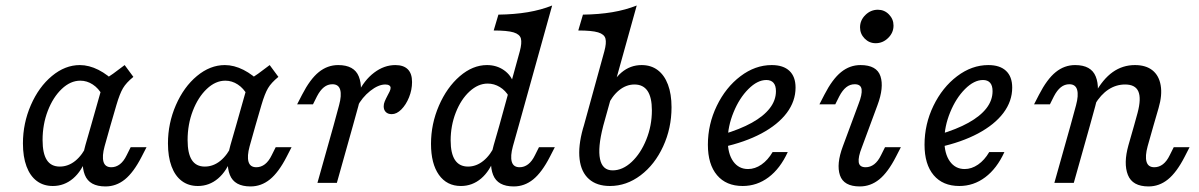

<svg xmlns="http://www.w3.org/2000/svg" viewBox="-20 -661 4334 694"><path d="M62.9 -142.7Q62.9 -215.3 91.5 -281Q120.2 -346.8 167.7 -386.3Q215.3 -425.8 268.5 -425.8Q301.6 -425.8 335.9 -408.5Q370.2 -391.1 402.4 -358.1L350 -316.9Q336.3 -341.9 315.3 -355.6Q294.4 -369.4 270.2 -369.4Q234.7 -369.4 203.2 -339.5Q171.8 -309.7 152.8 -260.5Q133.9 -211.3 133.9 -154.8Q133.9 -106.5 149.2 -82.7Q164.5 -58.9 196 -58.9Q226.6 -58.9 252.4 -79.8Q278.2 -100.8 296 -139.5L293.5 -92.7Q275.8 -42.7 244 -15.7Q212.1 11.3 171 11.3Q137.1 11.3 112.9 -6.9Q88.7 -25 75.8 -59.7Q62.9 -94.4 62.9 -142.7ZM430.6 -425.8 462.1 -383.1Q436.3 -362.1 424.6 -342.3Q412.9 -322.6 400.8 -281.5L379 -206.5H308.9L356.5 -374.2Q371.8 -382.3 389.1 -394.8Q406.5 -407.3 430.6 -425.8ZM382.3 -56.5Q399.2 -56.5 413.3 -67.3Q427.4 -78.2 437.9 -100L452.4 -129H509.7L491.9 -94.4Q462.9 -37.9 431.5 -12.5Q400 12.9 361.3 12.9Q303.2 12.9 286.7 -28.6Q270.2 -70.2 288.7 -136.3L308.9 -206.5H379L358.1 -132.3Q348.4 -96.8 354 -76.6Q359.7 -56.5 382.3 -56.5Z M587.1 -142.7Q587.1 -215.3 615.7 -281Q644.4 -346.8 691.9 -386.3Q739.5 -425.8 792.7 -425.8Q825.8 -425.8 860.1 -408.5Q894.4 -391.1 926.6 -358.1L874.2 -316.9Q860.5 -341.9 839.5 -355.6Q818.5 -369.4 794.4 -369.4Q758.9 -369.4 727.4 -339.5Q696 -309.7 677 -260.5Q658.1 -211.3 658.1 -154.8Q658.1 -106.5 673.4 -82.7Q688.7 -58.9 720.2 -58.9Q750.8 -58.9 776.6 -79.8Q802.4 -100.8 820.2 -139.5L817.7 -92.7Q800 -42.7 768.1 -15.7Q736.3 11.3 695.2 11.3Q661.3 11.3 637.1 -6.9Q612.9 -25 600 -59.7Q587.1 -94.4 587.1 -142.7ZM954.8 -425.8 986.3 -383.1Q960.5 -362.1 948.8 -342.3Q937.1 -322.6 925 -281.5L903.2 -206.5H833.1L880.6 -374.2Q896 -382.3 913.3 -394.8Q930.6 -407.3 954.8 -425.8ZM906.5 -56.5Q923.4 -56.5 937.5 -67.3Q951.6 -78.2 962.1 -100L976.6 -129H1033.9L1016.1 -94.4Q987.1 -37.9 955.6 -12.5Q924.2 12.9 885.5 12.9Q827.4 12.9 810.9 -28.6Q794.4 -70.2 812.9 -136.3L833.1 -206.5H903.2L882.3 -132.3Q872.6 -96.8 878.2 -76.6Q883.9 -56.5 906.5 -56.5Z M1181.5 -356.5Q1164.5 -356.5 1150.8 -345.6Q1137.1 -334.7 1125.8 -312.9L1111.3 -283.9H1054L1071.8 -318.5Q1100.8 -375 1132.3 -400.4Q1163.7 -425.8 1202.4 -425.8Q1260.5 -425.8 1277 -384.3Q1293.5 -342.7 1275 -276.6L1255.6 -206.5H1185.5L1205.6 -280.6Q1215.3 -316.1 1209.7 -336.3Q1204 -356.5 1181.5 -356.5ZM1185.5 -206.5H1255.6L1197.6 0H1127.4ZM1366.9 -276.6Q1366.9 -285.5 1370.6 -294.4Q1374.2 -303.2 1380.6 -315.3Q1384.7 -322.6 1388.3 -330.2Q1391.9 -337.9 1391.9 -343.5Q1391.9 -349.2 1386.7 -352.4Q1381.5 -355.6 1372.6 -355.6Q1347.6 -355.6 1318.1 -332.3Q1288.7 -308.9 1271 -275L1272.6 -321.8Q1296 -371 1332.3 -398.4Q1368.5 -425.8 1408.9 -425.8Q1438.7 -425.8 1454 -410.5Q1469.4 -395.2 1469.4 -364.5Q1469.4 -336.3 1458.5 -309.3Q1447.6 -282.3 1430.6 -265.3Q1413.7 -248.4 1396 -248.4Q1382.3 -248.4 1374.6 -256Q1366.9 -263.7 1366.9 -276.6Z M1537.9 -141.1Q1537.9 -212.9 1566.5 -279Q1595.2 -345.2 1641.9 -385.5Q1688.7 -425.8 1740.3 -425.8Q1775 -425.8 1801.6 -407.3Q1828.2 -388.7 1837.1 -358.1L1820.2 -311.3Q1807.3 -333.9 1786.7 -346.4Q1766.1 -358.9 1742.7 -358.9Q1708.1 -358.9 1677 -330.2Q1646 -301.6 1627.4 -254Q1608.9 -206.5 1608.9 -153.2Q1608.9 -106.5 1624.6 -82.7Q1640.3 -58.9 1671.8 -58.9Q1701.6 -58.9 1727.4 -79.8Q1753.2 -100.8 1771 -139.5L1768.5 -92.7Q1750.8 -42.7 1719 -15.7Q1687.1 11.3 1646 11.3Q1595.2 11.3 1566.5 -29Q1537.9 -69.4 1537.9 -141.1ZM1764.5 -550.8 1781.5 -608.1Q1839.5 -608.9 1887.5 -616.9Q1935.5 -625 1975.8 -641.1L1854.8 -206.5H1784.7L1858.9 -475.8Q1866.9 -505.6 1862.9 -521.4Q1858.9 -537.1 1836.3 -544Q1813.7 -550.8 1764.5 -550.8ZM1858.1 -56.5Q1875 -56.5 1889.1 -67.3Q1903.2 -78.2 1913.7 -100L1928.2 -129H1985.5L1967.7 -94.4Q1938.7 -37.9 1907.3 -12.5Q1875.8 12.9 1837.1 12.9Q1779 12.9 1762.5 -28.6Q1746 -70.2 1764.5 -136.3L1784.7 -206.5H1854.8L1833.9 -132.3Q1824.2 -96.8 1829.8 -76.6Q1835.5 -56.5 1858.1 -56.5Z M2070.2 -550.8 2087.1 -608.1Q2145.2 -608.9 2193.1 -616.9Q2241.1 -625 2281.5 -641.1L2160.5 -206.5H2090.3L2164.5 -475.8Q2172.6 -505.6 2168.5 -521.4Q2164.5 -537.1 2141.9 -544Q2119.4 -550.8 2070.2 -550.8ZM2087.1 -196 2090.3 -206.5H2160.5L2159.7 -203.2Q2140.3 -127.4 2148.8 -86.3Q2157.3 -45.2 2194.4 -45.2Q2230.6 -45.2 2263.3 -75.8Q2296 -106.5 2316.1 -156.5Q2336.3 -206.5 2336.3 -262.1Q2336.3 -308.9 2320.6 -332.3Q2304.8 -355.6 2273.4 -355.6Q2243.5 -355.6 2217.7 -334.7Q2191.9 -313.7 2174.2 -275L2176.6 -321.8Q2194.4 -371.8 2226.2 -398.8Q2258.1 -425.8 2299.2 -425.8Q2333.1 -425.8 2357.3 -407.7Q2381.5 -389.5 2394.4 -355.2Q2407.3 -321 2407.3 -273.4Q2407.3 -197.6 2377 -131.9Q2346.8 -66.1 2295.6 -27.4Q2244.4 11.3 2184.7 11.3Q2137.1 11.3 2108.9 -13.7Q2080.6 -38.7 2075 -85.5Q2069.4 -132.3 2087.1 -196Z M2538.7 -137.9Q2538.7 -212.1 2571 -278.6Q2603.2 -345.2 2656.5 -385.5Q2709.7 -425.8 2769.4 -425.8Q2811.3 -425.8 2833.5 -404.8Q2855.6 -383.9 2855.6 -344.4Q2855.6 -295.2 2823.8 -252.8Q2791.9 -210.5 2732.3 -178.6Q2672.6 -146.8 2591.1 -129L2591.9 -175Q2654.8 -193.5 2697.6 -217.3Q2740.3 -241.1 2762.5 -269.8Q2784.7 -298.4 2784.7 -331.5Q2784.7 -351.6 2775.8 -361.7Q2766.9 -371.8 2750 -371.8Q2717.7 -371.8 2685.1 -339.1Q2652.4 -306.5 2631.5 -255.2Q2610.5 -204 2610.5 -154Q2610.5 -105.6 2630.2 -77.8Q2650 -50 2683.9 -50Q2708.9 -50 2732.3 -66.1Q2755.6 -82.3 2772.6 -111.3H2827.4Q2800 -51.6 2758.1 -20.2Q2716.1 11.3 2664.5 11.3Q2604.8 11.3 2571.8 -27.8Q2538.7 -66.9 2538.7 -137.9Z M3069.4 -356.5Q3052.4 -356.5 3038.7 -345.6Q3025 -334.7 3013.7 -312.9L2999.2 -283.9H2941.9L2959.7 -318.5Q2988.7 -375 3020.2 -400.4Q3051.6 -425.8 3090.3 -425.8Q3149.2 -425.8 3162.5 -385.5Q3175.8 -345.2 3151.6 -280.6L3095.2 -128.2Q3081.5 -93.5 3083.9 -75Q3086.3 -56.5 3108.9 -56.5Q3125.8 -56.5 3139.9 -67.3Q3154 -78.2 3164.5 -100L3179 -129H3236.3L3218.5 -94.4Q3189.5 -37.9 3158.1 -12.5Q3126.6 12.9 3087.9 12.9Q3029.8 12.9 3016.1 -27.4Q3002.4 -67.7 3026.6 -132.3L3083.1 -284.7Q3096.8 -319.4 3094.4 -337.9Q3091.9 -356.5 3069.4 -356.5ZM3088.7 -562.1Q3088.7 -587.9 3108.1 -606.9Q3127.4 -625.8 3153.2 -625.8Q3176.6 -625.8 3193.1 -608.9Q3209.7 -591.9 3209.7 -568.5Q3209.7 -542.7 3190.3 -523.8Q3171 -504.8 3145.2 -504.8Q3121.8 -504.8 3105.2 -521.8Q3088.7 -538.7 3088.7 -562.1Z M3321.8 -137.9Q3321.8 -212.1 3354 -278.6Q3386.3 -345.2 3439.5 -385.5Q3492.7 -425.8 3552.4 -425.8Q3594.4 -425.8 3616.5 -404.8Q3638.7 -383.9 3638.7 -344.4Q3638.7 -295.2 3606.9 -252.8Q3575 -210.5 3515.3 -178.6Q3455.6 -146.8 3374.2 -129L3375 -175Q3437.9 -193.5 3480.6 -217.3Q3523.4 -241.1 3545.6 -269.8Q3567.7 -298.4 3567.7 -331.5Q3567.7 -351.6 3558.9 -361.7Q3550 -371.8 3533.1 -371.8Q3500.8 -371.8 3468.1 -339.1Q3435.5 -306.5 3414.5 -255.2Q3393.5 -204 3393.5 -154Q3393.5 -105.6 3413.3 -77.8Q3433.1 -50 3466.9 -50Q3491.9 -50 3515.3 -66.1Q3538.7 -82.3 3555.6 -111.3H3610.5Q3583.1 -51.6 3541.1 -20.2Q3499.2 11.3 3447.6 11.3Q3387.9 11.3 3354.8 -27.8Q3321.8 -66.9 3321.8 -137.9Z M3845.2 -356.5Q3828.2 -356.5 3814.5 -345.6Q3800.8 -334.7 3789.5 -312.9L3775 -283.9H3717.7L3735.5 -318.5Q3764.5 -375 3796 -400.4Q3827.4 -425.8 3866.1 -425.8Q3924.2 -425.8 3940.7 -384.3Q3957.3 -342.7 3938.7 -276.6L3919.4 -206.5H3849.2L3869.4 -280.6Q3879 -316.1 3873.4 -336.3Q3867.7 -356.5 3845.2 -356.5ZM3849.2 -206.5H3919.4L3861.3 0H3791.1ZM4046.8 -355.6Q4014.5 -355.6 3986.7 -337.5Q3958.9 -319.4 3937.1 -283.1V-321.8Q3966.1 -375 4002 -400.4Q4037.9 -425.8 4082.3 -425.8Q4121.8 -425.8 4145.6 -406.9Q4169.4 -387.9 4175.4 -352.4Q4181.5 -316.9 4167.7 -270.2L4149.2 -206.5H4079L4091.9 -253.2Q4105.6 -304.8 4094.8 -330.2Q4083.9 -355.6 4046.8 -355.6ZM4152.4 -56.5Q4169.4 -56.5 4183.5 -67.3Q4197.6 -78.2 4208.1 -100L4222.6 -129H4279.8L4262.1 -94.4Q4233.1 -37.9 4201.6 -12.5Q4170.2 12.9 4131.5 12.9Q4073.4 12.9 4056.9 -28.6Q4040.3 -70.2 4058.9 -136.3L4079 -206.5H4149.2L4128.2 -132.3Q4118.5 -96.8 4124.2 -76.6Q4129.8 -56.5 4152.4 -56.5Z"/></svg>

Font: Playfair Micro SmCond SmLight
Style: Italic
Weight: 360
Width: 4
Italic angle: -15.6°
Designer: Claus Eggers Sørensen
Foundry: Claus Eggers Sørensen
Version: Version 2.203;Glyphs 3.3 (3326)